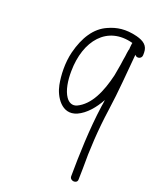

<svg xmlns="http://www.w3.org/2000/svg" viewBox="-178 -543 744 860"><g transform="rotate(30 194.5 -113.5)"><path d="M53 -257C49 -202 62 -143 78 -102C96 -55 150 9 212 -32C247 -56 272 -99 288 -146C289 -135 289 -125 289 -114C293 2 311 124 328 225C332 247 368 243 364 221C362 207 361 201 356 169C340 84 328 -18 325 -116C322 -213 312 -301 305 -390C318 -377 339 -389 336 -406L334 -418C328 -450 305 -462 268 -465C211 -469 171 -455 136 -431C84 -397 59 -335 53 -257ZM93 -183C69 -327 132 -441 267 -429C266 -426 267 -417 268 -403C268 -402 268 -401 269 -398C268 -395 268 -392 268 -391C268 -384 268 -374 269 -361C269 -350 269 -336 270 -319V-264C265 -177 246 -100 192 -62C173 -50 154 -56 139 -71C115 -95 100 -139 93 -183Z"/></g></svg>

Font: Stray Cat
Style: SuExt
Weight: 400
Version: Version 1.0